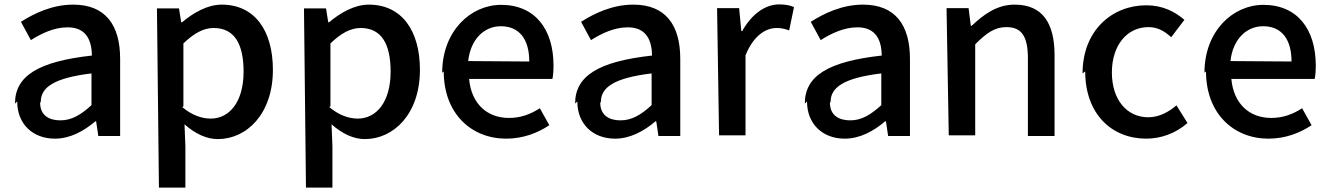

<svg xmlns="http://www.w3.org/2000/svg" viewBox="-20 -584 6039 871"><path d="M58 -124C58 -21 129 45 229 45C298 45 360 11 413 -34H416L426 33H525V-317C525 -471 458 -563 312 -563C218 -563 136 -524 75 -485L120 -402C169 -433 226 -460 287 -460C372 -460 396 -400 397 -332C154 -305 48 -240 48 -114ZM165 -122C165 -187 223 -230 395 -251V-107C347 -63 305 -38 254 -38C202 -38 162 -61 162 -118Z M701 267H821V79L817 -20C866 23 917 47 968 47C1099 47 1218 -67 1218 -267C1218 -446 1135 -563 986 -563C921 -563 857 -526 806 -483H802L792 -546H692ZM812 -102V-387C861 -434 904 -457 949 -457C1046 -457 1085 -381 1085 -259C1085 -122 1021 -46 936 -46C899 -46 853 -59 807 -98Z M1368 267H1488V79L1484 -20C1533 23 1584 47 1635 47C1766 47 1885 -67 1885 -267C1885 -446 1802 -563 1653 -563C1588 -563 1524 -526 1473 -483H1469L1459 -546H1359ZM1479 -102V-387C1528 -434 1571 -457 1616 -457C1713 -457 1752 -381 1752 -259C1752 -122 1688 -46 1603 -46C1566 -46 1520 -59 1474 -98Z M1993 -260C1993 -68 2119 45 2276 45C2352 45 2418 20 2472 -16L2429 -93C2386 -65 2341 -49 2289 -49C2188 -49 2118 -115 2108 -226H2486C2489 -239 2491 -263 2491 -286C2491 -451 2408 -562 2253 -562C2116 -562 1986 -444 1986 -254ZM2104 -307C2115 -409 2179 -465 2252 -465C2336 -465 2381 -406 2381 -305Z M2599 -124C2599 -21 2670 45 2770 45C2839 45 2901 11 2954 -34H2957L2967 33H3066V-317C3066 -471 2999 -563 2853 -563C2759 -563 2677 -524 2616 -485L2661 -402C2710 -433 2767 -460 2828 -460C2913 -460 2937 -400 2938 -332C2695 -305 2589 -240 2589 -114ZM2706 -122C2706 -187 2764 -230 2936 -251V-107C2888 -63 2846 -38 2795 -38C2743 -38 2703 -61 2703 -118Z M3242 30H3362V-333C3399 -425 3456 -457 3503 -457C3526 -457 3540 -453 3560 -446L3582 -552C3563 -560 3543 -564 3514 -564C3451 -564 3389 -519 3347 -443H3343L3333 -547H3233Z M3641 -124C3641 -21 3712 45 3812 45C3881 45 3943 11 3996 -34H3999L4009 33H4108V-317C4108 -471 4041 -563 3895 -563C3801 -563 3719 -524 3658 -485L3703 -402C3752 -433 3809 -460 3870 -460C3955 -460 3979 -400 3980 -332C3737 -305 3631 -240 3631 -114ZM3748 -122C3748 -187 3806 -230 3978 -251V-107C3930 -63 3888 -38 3837 -38C3785 -38 3745 -61 3745 -118Z M4284 30H4404V-383C4455 -434 4492 -461 4546 -461C4614 -461 4643 -420 4643 -319V33H4764V-333C4764 -481 4708 -563 4583 -563C4503 -563 4443 -519 4388 -467H4384L4374 -547H4274Z M4903 -260C4903 -67 5023 45 5180 45C5246 45 5314 21 5367 -26L5317 -106C5282 -76 5238 -52 5189 -52C5091 -52 5024 -133 5024 -255C5024 -379 5093 -461 5190 -461C5230 -461 5262 -444 5293 -415L5353 -494C5310 -531 5255 -560 5180 -560C5026 -560 4891 -447 4891 -251Z M5451 -260C5451 -68 5577 45 5734 45C5810 45 5876 20 5930 -16L5887 -93C5844 -65 5799 -49 5747 -49C5646 -49 5576 -115 5566 -226H5944C5947 -239 5949 -263 5949 -286C5949 -451 5866 -562 5711 -562C5574 -562 5444 -444 5444 -254ZM5562 -307C5573 -409 5637 -465 5710 -465C5794 -465 5839 -406 5839 -305Z"/></svg>

Font: GenEiGothic-pro-SemiBold
Style: Regular
Weight: 500
Designer: Ryoko NISHIZUKA (kana & ideographs); Paul D. Hunt (Latin, Greek & Cyrillic); Wenlong ZHANG (bopomofo); Sandoll Communica
Foundry: Adobe Systems Incorporated; o_tamon
Version: Version 1.000.140830